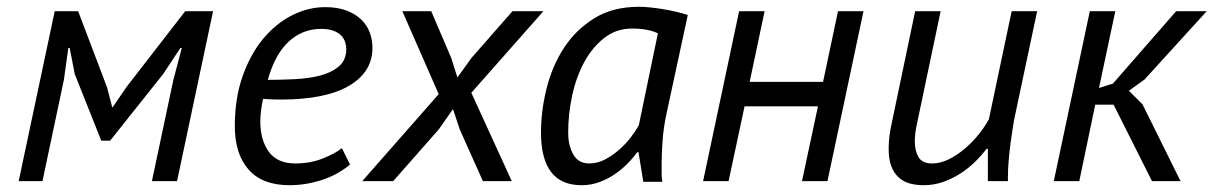

<svg xmlns="http://www.w3.org/2000/svg" viewBox="-20 -533 3571 565"><path d="M490 -297 515 -392H511L460 -315L304 -119H278L200 -315L185 -392H181L168 -298L105 0H35L141 -500H210L295 -276L310 -218H312L353 -278L525 -500H607L501 0H427Z M1010 -49Q975 -19 927.5 -3.5Q880 12 832 12Q752 12 711.5 -34Q671 -80 671 -162Q671 -244 694 -309Q717 -374 754.5 -419Q792 -464 839.5 -488Q887 -512 937 -512Q973 -512 999.5 -502Q1026 -492 1043 -475.5Q1060 -459 1068 -437.5Q1076 -416 1076 -392Q1076 -321 1007 -280.5Q938 -240 806 -240Q794 -240 781 -240.5Q768 -241 754 -242Q750 -223 748 -206Q746 -189 746 -176Q746 -121 771 -86.5Q796 -52 849 -52Q893 -52 929.5 -66.5Q966 -81 986 -97ZM925 -448Q870 -448 829.5 -410.5Q789 -373 768 -298Q806 -298 847 -300Q888 -302 921.5 -310.5Q955 -319 977 -337.5Q999 -356 999 -389Q999 -399 995.5 -409.5Q992 -420 984 -428.5Q976 -437 961.5 -442.5Q947 -448 925 -448Z M1271 -256 1164 -500H1249L1308 -362L1326 -305L1367 -362L1488 -500H1579L1367 -260L1486 0H1401L1333 -152L1313 -212L1271 -152L1137 0H1046Z M1941 -197Q1933 -160 1930 -122Q1927 -84 1927 -51Q1927 -36 1927 -22.5Q1927 -9 1929 2H1873L1859 -85H1855Q1843 -68 1825.5 -50.5Q1808 -33 1787 -19Q1766 -5 1742 3.5Q1718 12 1691 12Q1572 12 1572 -143Q1572 -207 1588.5 -273Q1605 -339 1639.5 -392Q1674 -445 1728.5 -479Q1783 -513 1860 -513Q1888 -513 1928.5 -506.5Q1969 -500 2004 -489ZM1714 -52Q1738 -52 1760 -63.5Q1782 -75 1801.5 -92Q1821 -109 1836 -128.5Q1851 -148 1860 -165L1916 -435Q1886 -449 1840 -449Q1794 -449 1759 -422Q1724 -395 1700 -351.5Q1676 -308 1664 -253Q1652 -198 1652 -143Q1652 -105 1667 -78.5Q1682 -52 1714 -52Z M2387 -220H2171L2124 0H2049L2155 -500H2230L2186 -292H2402L2446 -500H2521L2415 0H2340Z M2748 -500 2678 -167Q2672 -140 2672 -117Q2672 -89 2683 -70.5Q2694 -52 2723 -52Q2747 -52 2771.5 -64Q2796 -76 2818.5 -95Q2841 -114 2859.5 -137Q2878 -160 2890 -182L2957 -500H3032L2969 -203Q2965 -186 2961 -161.5Q2957 -137 2953.5 -110Q2950 -83 2948 -57.5Q2946 -32 2946 -13V0H2887V-95H2883Q2868 -75 2848.5 -56Q2829 -37 2805.5 -22Q2782 -7 2755 2.5Q2728 12 2698 12Q2676 12 2657.5 7Q2639 2 2625 -10.5Q2611 -23 2603 -43.5Q2595 -64 2595 -96Q2595 -131 2605 -175L2673 -500Z M3257 -225H3203L3156 0H3081L3187 -500H3262L3214 -274L3255 -287L3441 -500H3531L3348 -299L3302 -266L3342 -226L3454 0H3370Z"/></svg>

Font: PT Sans
Style: Italic
Weight: 400
Italic angle: -12°
Designer: A.Korolkova, O.Umpeleva, V.Yefimov
Foundry: ParaType Ltd
Version: Version 2.003W OFL